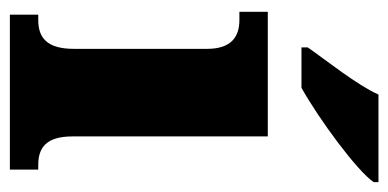

<svg xmlns="http://www.w3.org/2000/svg" viewBox="-224 -582 806 399"><g transform="rotate(90 179.5 -383.0)"><path d="M79 -619V-606H163C229 -643 335 -721 359 -756V-766H177C157 -721 106 -658 79 -619ZM11 0H333V-59H323C288 -59 264 -75 264 -130V-536H5V-477H22C56 -477 82 -461 82 -410V-133C82 -76 58 -59 22 -59H11Z"/></g></svg>

Font: Noto Serif Tamil SemiCondensed Black
Style: Regular
Weight: 900
Width: 4
Designer: Indian Type Foundry, Tom Grace, and the Monotype Design Team
Foundry: Monotype Imaging Inc.
Version: Version 2.004